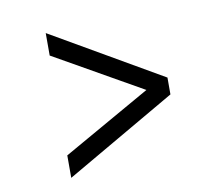

<svg xmlns="http://www.w3.org/2000/svg" viewBox="-59 -653 708 606"><g transform="rotate(-10 295.0 -350.0)"><path d="M123 -118V-190L447 -374V-326L123 -510V-582L477 -377V-323Z"/></g></svg>

Font: Host Grotesk Light Light
Style: Regular
Weight: 300
Version: Version 1.003